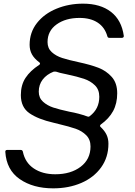

<svg xmlns="http://www.w3.org/2000/svg" viewBox="-20 -793 738 1050"><path d="M9 37Q9 27 19 27H94Q102 27 105 36Q117 96 164.5 128Q212 160 282 160Q367 160 421 119Q475 78 475 8Q475 -30 451.5 -53.5Q428 -77 393.5 -89Q359 -101 300 -115L272 -122Q189 -141 141.5 -173.5Q94 -206 94 -273Q94 -328 119.5 -367Q145 -406 194 -438Q199 -441 199 -445Q199 -449 195 -452Q167 -473 154.5 -496Q142 -519 142 -548Q142 -616 182 -667Q222 -718 289 -745.5Q356 -773 434 -773Q529 -773 587 -728Q645 -683 657 -597V-595Q657 -591 654 -588.5Q651 -586 647 -586H578Q569 -586 567 -595Q553 -644 514 -669.5Q475 -695 415 -695Q339 -695 289.5 -659.5Q240 -624 240 -563Q240 -529 263 -508Q286 -487 320 -476Q354 -465 410 -453Q475 -439 518 -422.5Q561 -406 591 -372.5Q621 -339 621 -283Q621 -227 598.5 -185.5Q576 -144 531 -112Q523 -104 531 -98Q553 -77 563 -55.5Q573 -34 573 -7Q573 67 533 122.5Q493 178 424.5 207.5Q356 237 271 237Q161 237 88 186.5Q15 136 9 37ZM471 -158Q523 -197 523 -264Q523 -303 499 -326.5Q475 -350 439.5 -362Q404 -374 343 -387L320 -392Q312 -393 287 -401Q280 -402 273 -401Q235 -386 213.5 -358Q192 -330 192 -292Q192 -258 215 -237Q238 -216 271 -205Q304 -194 360 -182Q411 -173 458 -156Q466 -153 471 -158Z"/></svg>

Font: Open Sauce Two
Style: Italic
Weight: 400
Italic angle: -10°
Designer: Alfredo Marco Pradil
Foundry: Creative Sauce Fz LLC
Version: Version 1.477